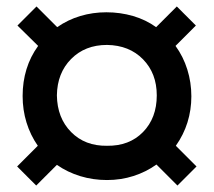

<svg xmlns="http://www.w3.org/2000/svg" viewBox="-20 -613 661 594"><path d="M92 -39 33 -98 97 -162Q74 -195 62 -234Q50 -273 50 -316Q50 -360 62 -399Q74 -438 98 -471L34 -534L93 -593L157 -529Q190 -552 228.5 -563.5Q267 -575 309 -575Q352 -575 391.5 -563.5Q431 -552 463 -529L527 -593L586 -534L523 -471Q547 -438 559.5 -398Q572 -358 572 -315Q572 -273 560 -234.5Q548 -196 524 -162L588 -98L529 -39L464 -104Q432 -81 393 -68.5Q354 -56 311 -56Q268 -56 228.5 -68Q189 -80 156 -103ZM311 -474Q243 -474 200 -430.5Q157 -387 156 -318Q157 -248 200 -204.5Q243 -161 311 -162Q380 -161 422.5 -204.5Q465 -248 465 -318Q465 -386 422.5 -429.5Q380 -473 311 -474Z"/></svg>

Font: Blinker SemiBold
Style: Regular
Weight: 600
Designer: Juergen Huber
Foundry: supertype
Version: Version 1.015;PS 1.15;hotconv 1.0.88;makeotf.lib2.5.647800